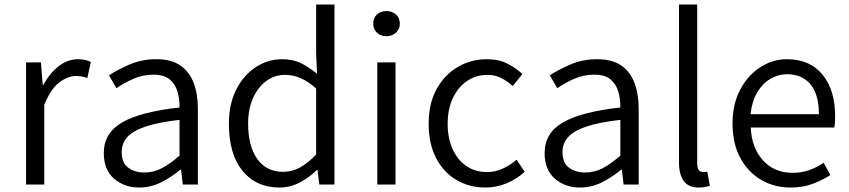

<svg xmlns="http://www.w3.org/2000/svg" viewBox="-20 -816 3755 849"><path d="M95.2 0V-540H161.1L168.9 -440.9H171.9Q199.7 -492.2 239.5 -523.2Q279.3 -554.2 325.2 -554.2Q357.9 -554.2 381.8 -542L366.2 -471.2Q352.5 -475.6 341.6 -477.8Q330.6 -480 314.9 -480Q280.3 -480 241.9 -451.2Q203.6 -422.4 175.8 -352.1V0Z M595.7 13.2Q529.3 13.2 484.1 -26.1Q439 -65.4 439 -139.2Q439 -227.5 519.5 -274.4Q600.1 -321.3 773.9 -340.8Q774.4 -377.4 764.9 -410.6Q755.4 -443.8 730.5 -464.8Q705.6 -485.8 658.7 -485.8Q610.4 -485.8 568.1 -466.8Q525.9 -447.8 495.1 -425.8L461.9 -482.9Q497.1 -506.3 551.8 -530.3Q606.4 -554.2 671.9 -554.2Q737.3 -554.2 777.6 -526.4Q817.9 -498.5 836.4 -449.2Q855 -399.9 855 -335V0H788.1L780.8 -65.9H777.8Q738.8 -33.2 692.9 -10Q647 13.2 595.7 13.2ZM617.7 -53.2Q659.2 -53.2 695.8 -72.3Q732.4 -91.3 773.9 -127.9V-286.1Q678.2 -274.9 622.3 -255.9Q566.4 -236.8 542.2 -209Q518.1 -181.2 518.1 -144Q518.1 -95.2 547.4 -74.2Q576.7 -53.2 617.7 -53.2Z M1214.8 13.2Q1112.8 13.2 1052.5 -60.3Q992.2 -133.8 992.2 -269Q992.2 -356.4 1024.9 -420.4Q1057.6 -484.4 1111.3 -519.3Q1165 -554.2 1227.1 -554.2Q1274.9 -554.2 1310.1 -537.1Q1345.2 -520 1381.8 -490.2L1377.9 -584V-795.9H1459V0H1392.1L1383.8 -64.9H1381.8Q1349.6 -32.7 1307.1 -9.8Q1264.6 13.2 1214.8 13.2ZM1231.9 -56.2Q1271 -56.2 1306.4 -75.4Q1341.8 -94.7 1377.9 -132.8V-424.8Q1341.3 -457 1308.3 -470.9Q1275.4 -484.9 1239.7 -484.9Q1193.8 -484.9 1157 -457.5Q1120.1 -430.2 1098.6 -381.6Q1077.1 -333 1077.1 -270Q1077.1 -170.4 1117.4 -113.3Q1157.7 -56.2 1231.9 -56.2Z M1648.4 0V-540H1729V0ZM1689.5 -655.8Q1663.6 -655.8 1647 -671.4Q1630.4 -687 1630.4 -710.9Q1630.4 -737.3 1647 -752.2Q1663.6 -767.1 1689.5 -767.1Q1713.4 -767.1 1730.7 -752.2Q1748 -737.3 1748 -710.9Q1748 -687 1730.7 -671.4Q1713.4 -655.8 1689.5 -655.8Z M2126.5 13.2Q2055.2 13.2 1998.3 -20.3Q1941.4 -53.7 1908.4 -116.9Q1875.5 -180.2 1875.5 -269Q1875.5 -359.4 1911.1 -423.1Q1946.8 -486.8 2005.4 -520.5Q2064 -554.2 2132.3 -554.2Q2185.5 -554.2 2223.6 -534.7Q2261.7 -515.1 2290 -488.8L2247.1 -435.1Q2223.1 -457.5 2196 -471.2Q2168.9 -484.9 2135.3 -484.9Q2085 -484.9 2045.2 -457.8Q2005.4 -430.7 1982.4 -382.1Q1959.5 -333.5 1959.5 -269Q1959.5 -205.1 1981.2 -157Q2002.9 -108.9 2042 -82Q2081.1 -55.2 2133.3 -55.2Q2171.4 -55.2 2205.1 -71.3Q2238.8 -87.4 2264.2 -109.9L2300.3 -56.2Q2264.2 -23.9 2220 -5.4Q2175.8 13.2 2126.5 13.2Z M2544.9 13.2Q2478.5 13.2 2433.3 -26.1Q2388.2 -65.4 2388.2 -139.2Q2388.2 -227.5 2468.8 -274.4Q2549.3 -321.3 2723.1 -340.8Q2723.6 -377.4 2714.1 -410.6Q2704.6 -443.8 2679.7 -464.8Q2654.8 -485.8 2607.9 -485.8Q2559.6 -485.8 2517.3 -466.8Q2475.1 -447.8 2444.3 -425.8L2411.1 -482.9Q2446.3 -506.3 2501 -530.3Q2555.7 -554.2 2621.1 -554.2Q2686.5 -554.2 2726.8 -526.4Q2767.1 -498.5 2785.6 -449.2Q2804.2 -399.9 2804.2 -335V0H2737.3L2730 -65.9H2727.1Q2688 -33.2 2642.1 -10Q2596.2 13.2 2544.9 13.2ZM2566.9 -53.2Q2608.4 -53.2 2645 -72.3Q2681.6 -91.3 2723.1 -127.9V-286.1Q2627.4 -274.9 2571.5 -255.9Q2515.6 -236.8 2491.5 -209Q2467.3 -181.2 2467.3 -144Q2467.3 -95.2 2496.6 -74.2Q2525.9 -53.2 2566.9 -53.2Z M3070.3 13.2Q3023.9 13.2 3003.2 -15.9Q2982.4 -44.9 2982.4 -99.1V-795.9H3063V-92.8Q3063 -72.8 3070.3 -64Q3077.6 -55.2 3088.4 -55.2Q3091.8 -55.2 3095.7 -55.4Q3099.6 -55.7 3107.4 -57.1L3119.1 5.9Q3109.4 8.8 3098.4 11Q3087.4 13.2 3070.3 13.2Z M3475.1 13.2Q3403.8 13.2 3345.9 -20.5Q3288.1 -54.2 3253.7 -117.4Q3219.2 -180.7 3219.2 -269Q3219.2 -356.9 3253.7 -420.9Q3288.1 -484.9 3343 -519.5Q3397.9 -554.2 3460 -554.2Q3561 -554.2 3616.9 -486.1Q3672.9 -418 3672.9 -300.8Q3672.9 -287.6 3672.1 -274.7Q3671.4 -261.7 3668.9 -252H3299.8Q3303.7 -162.1 3353.8 -106.9Q3403.8 -51.8 3484.9 -51.8Q3524.9 -51.8 3558.3 -63.7Q3591.8 -75.7 3622.1 -96.2L3651.9 -42Q3616.7 -19.5 3574 -3.2Q3531.2 13.2 3475.1 13.2ZM3298.8 -311H3601.1Q3601.1 -397.9 3564 -442.9Q3526.9 -487.8 3460.9 -487.8Q3420.9 -487.8 3386 -467Q3351.1 -446.3 3327.9 -406.7Q3304.7 -367.2 3298.8 -311Z"/></svg>

Font: `nÑOS CN Normal
Style: Regular
Weight: 350
Designer: Ryoko NISHIZUKA ?XZm?[P (kana & ideographs); Paul D. Hunt (Latin, Greek & Cyrillic); Wenlong ZHANG _ e??? (bopomofo); Sa
Foundry: Adobe Systems Incorporated
Version: Version 1.004 June 21, 2023